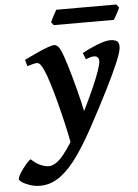

<svg xmlns="http://www.w3.org/2000/svg" viewBox="-155 -679 698 969"><g transform="rotate(-5 194.0 -195.0)"><path d="M279.3 -26.9 199.2 67.4 183.1 53.2Q176.3 11.2 163.3 -45.4Q150.4 -102.1 135.5 -159.7Q120.6 -217.3 106 -264.2Q91.3 -311 80.6 -334.5Q69.3 -359.4 61.5 -366.9Q53.7 -374.5 45.4 -374.5Q38.6 -374.5 23.9 -370.6Q9.3 -366.7 -2.4 -362.8L-12.2 -395.5Q16.6 -409.7 47.4 -423.8Q78.1 -438 103.5 -447.5Q128.9 -457 140.1 -457Q153.8 -457 164.1 -442.9Q174.3 -428.7 186 -395Q200.2 -354 217.5 -292.5Q234.9 -231 251.5 -161.6Q268.1 -92.3 279.3 -26.9ZM469.2 -419.9Q469.2 -397.9 446.8 -344.5Q424.3 -291 385.3 -213.1Q346.2 -135.3 294.9 -40Q250 43.9 205.8 107.9Q161.6 171.9 113.5 208Q65.4 244.1 8.3 244.1Q-17.1 244.1 -40.8 236.3Q-64.5 228.5 -80.1 218.3Q-95.7 208 -95.7 200.7Q-95.7 193.8 -87.9 179.9Q-80.1 166 -68.6 150.4Q-57.1 134.8 -45.9 122.6Q-34.7 110.4 -27.8 106.4Q-4.9 128.4 18.8 138.9Q42.5 149.4 60.5 149.4Q96.7 149.4 136.2 100.6Q175.8 51.8 223.1 -36.1Q249 -84 273.4 -134.3Q297.9 -184.6 317.6 -229.7Q337.4 -274.9 349.1 -308.6Q360.8 -342.3 360.8 -356.9Q360.8 -382.8 335 -382.8Q320.3 -382.8 294.4 -371.6L281.7 -404.3Q316.9 -424.3 358.6 -440.7Q400.4 -457 425.3 -457Q441.9 -457 455.6 -450.7Q469.2 -444.3 469.2 -419.9ZM483.9 -618.2Q481.4 -610.8 475.1 -598.6Q468.8 -586.4 462.2 -574.7Q455.6 -563 452.1 -557.6H147.5L135.7 -573.2Q139.6 -583 150.4 -603.5Q161.1 -624 167 -633.8H470.7Z"/></g></svg>

Font: Gentium Plus
Style: Bold Italic
Weight: 700
Italic angle: -8°
Designer: Victor Gaultney, Annie Olsen, Iska Routamaa, Becca Hirsbrunner
Foundry: SIL International
Version: Version 6.101